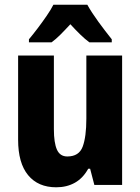

<svg xmlns="http://www.w3.org/2000/svg" viewBox="-20 -786 597 816"><path d="M499 -550V0H381L363 -69H355Q333 -29 298.5 -9.5Q264 10 219 10Q142 10 99.5 -41.5Q57 -93 57 -192V-550H209V-237Q209 -179 222 -150Q235 -121 266 -121Q316 -121 331.5 -163Q347 -205 347 -282V-550ZM351 -766Q370 -732 398.5 -693Q427 -654 455 -619V-606H360Q341 -620 321 -639.5Q301 -659 279 -683Q256 -658 236.5 -638.5Q217 -619 199 -606H103V-619Q119 -638 139.5 -665Q160 -692 178.5 -719Q197 -746 207 -766Z"/></svg>

Font: Noto Sans Lao Condensed ExtraBold
Style: Regular
Weight: 800
Width: 3
Designer: Monotype Design Team
Foundry: Monotype Imaging Inc.
Version: Version 2.003; ttfautohint (v1.8.4.7-5d5b)